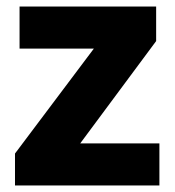

<svg xmlns="http://www.w3.org/2000/svg" viewBox="-20 -569 537 589"><path d="M469 0H26V-98L268 -420H40V-549H459V-443L226 -129H469Z"/></svg>

Font: Noto Sans Malayalam ExtraBold
Style: Regular
Weight: 800
Designer: Jelle Bosma - Monotype Design Team
Foundry: Monotype Imaging Inc.
Version: Version 2.104; ttfautohint (v1.8.4.7-5d5b)